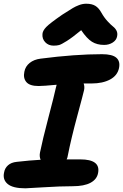

<svg xmlns="http://www.w3.org/2000/svg" viewBox="-20 -1020 661 1031"><path d="M268.1 -774.9Q240.2 -774.9 222.9 -793.2Q205.6 -811.5 208 -837.9Q209.5 -855.5 228.5 -875.2Q247.6 -895 314 -940.9Q356.9 -968.3 371.1 -976.8Q385.3 -985.4 404.5 -992.7Q423.8 -1000 442.9 -1000Q473.6 -1000 492.2 -988.5Q510.7 -977.1 524.9 -951.2Q539.1 -925.8 557.4 -906Q575.7 -886.2 587.4 -877.2Q599.1 -868.2 605.7 -855.2Q612.3 -842.3 608.9 -825.2Q605.5 -804.7 585.4 -791.7Q565.4 -778.8 539.1 -778.8Q501 -778.8 473.6 -795.9Q446.3 -813 416 -857.9Q368.7 -818.8 338.9 -800Q309.1 -781.2 297.1 -778.1Q285.2 -774.9 268.1 -774.9ZM116.2 -8.8Q48.8 -8.8 21 -32.2Q-6.8 -55.7 2 -94.2Q5.9 -117.2 23.2 -132.6Q40.5 -147.9 69.8 -150.9Q142.1 -159.2 198.2 -162.1Q190.4 -179.7 194.8 -201.2Q208.5 -269 239.7 -387.7Q271 -506.3 279.8 -547.9Q280.3 -550.8 282 -556.4Q283.7 -562 284.2 -564.9Q212.4 -558.1 187 -558.1Q139.6 -558.1 121.6 -579.3Q103.5 -600.6 110.8 -634.8Q116.2 -663.6 139.4 -682.1Q162.6 -700.7 198.2 -705.1Q383.3 -729 527.8 -729Q583 -729 604.7 -710Q626.5 -690.9 619.1 -654.8Q610.8 -614.3 571 -593Q531.2 -571.8 472.2 -571.8H429.2Q435.5 -554.2 431.2 -535.2Q427.7 -518.6 395 -397.7Q362.3 -276.9 344.2 -185.1Q342.8 -173.8 337.9 -164.1H411.1Q520.5 -164.1 506.8 -91.8Q501 -57.6 466.6 -38.8Q432.1 -20 370.1 -20Q303.2 -20 215.6 -14.4Q127.9 -8.8 116.2 -8.8Z"/></svg>

Font: Shantell Sans Bouncy
Style: Bold Italic
Weight: 700
Italic angle: -11.31°
Designer: Stephen Nixon, Anya Danilova, Shantell Martin
Foundry: Arrow Type
Version: Version 1.006;[9816181b4]